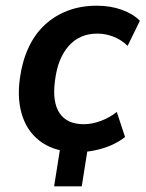

<svg xmlns="http://www.w3.org/2000/svg" viewBox="-20 -524 511 674"><path d="M170 130 199 -53H296L267 130ZM253 10Q178 10 129 -22.5Q80 -55 59.5 -114Q39 -173 50 -250Q58 -309 80 -356.5Q102 -404 137 -436.5Q172 -469 218 -486.5Q264 -504 320 -504Q368 -504 408 -489.5Q448 -475 471 -451L428 -363Q408 -383 380 -394.5Q352 -406 322 -406Q290 -406 265 -395Q240 -384 221 -362.5Q202 -341 190 -311Q178 -281 173 -241Q163 -166 189 -127Q215 -88 274 -88Q303 -88 334 -99.5Q365 -111 390 -131L419 -43Q399 -27 372 -15Q345 -3 314.5 3.5Q284 10 253 10Z"/></svg>

Font: Nunito Sans 10pt SemiCondensed
Style: Bold Italic
Weight: 700
Width: 4
Italic angle: -9°
Designer: Vernon Adams
Foundry: Vernon Adams
Version: Version 3.101;gftools[0.9.27]